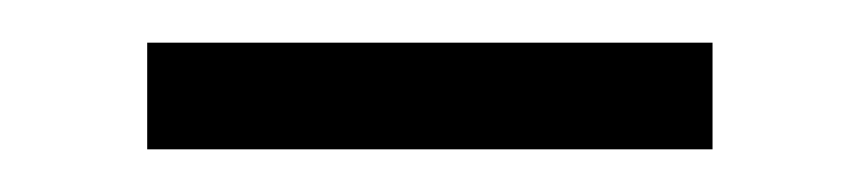

<svg xmlns="http://www.w3.org/2000/svg" viewBox="-20 -589 403 90"><path d="M49 -569H314V-519H49Z"/></svg>

Font: Ysabeau SC
Style: Regular
Weight: 400
Designer: Christian Thalmann (Catharsis Fonts)
Version: Version 0.003